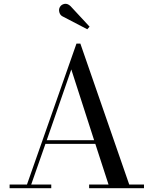

<svg xmlns="http://www.w3.org/2000/svg" viewBox="-20 -995 812 1015"><path d="M310.1 -908.7Q297.9 -915 293.7 -930.2Q289.6 -945.3 296.4 -957.5Q304.2 -971.2 320.6 -974.4Q336.9 -977.5 352.5 -962.9L453.6 -854L441.4 -840.3ZM30.8 -19.5H122.6L384.3 -764.6H404.8L663.1 -19.5H741.2V0H451.2V-19.5H553.7L483.9 -234.4H220.2L145 -19.5H251V0H30.8ZM356.9 -627.9 227.1 -253.9H477.5Z"/></svg>

Font: Bodoni* 11pt
Style: Regular
Weight: 400
Version: Version 2.3